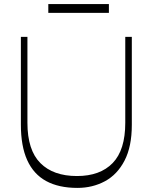

<svg xmlns="http://www.w3.org/2000/svg" viewBox="-20 -910 746 938"><path d="M358 8Q267 8 205.5 -25.5Q144 -59 113 -127.5Q82 -196 82 -301V-730H114V-310Q114 -177 177 -113.5Q240 -50 356 -50Q469 -50 530.5 -113.5Q592 -177 592 -310V-730H624V-300Q624 -194 588.5 -125.5Q553 -57 492.5 -24.5Q432 8 358 8ZM216 -847V-890H512V-847Z"/></svg>

Font: Savate ExtraLight
Style: Regular
Weight: 200
Designer: Max Esnée
Foundry: Plomb Type
Version: Version 2.000